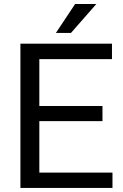

<svg xmlns="http://www.w3.org/2000/svg" viewBox="-20 -926 607 946"><path d="M534.2 -75.7H173.8V-329.1H484.9V-403.8H173.8V-634.8H531.7V-710.9H80.6V0H534.2ZM255.4 -763.7H329.6L454.6 -906.2H350.1Z"/></svg>

Font: Bert Sans
Style: Regular
Weight: 400
Designer: Christian Robertson (Google), Cristiano Sobral
Foundry: Google, Cristiano Sobral
Version: Version 3.101